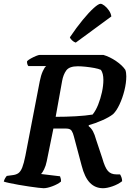

<svg xmlns="http://www.w3.org/2000/svg" viewBox="-33 -994 700 1014"><path d="M197 0Q190 0 169 -2.5Q148 -5 120.5 -9Q93 -13 65 -18Q37 -23 16 -27.5Q-5 -32 -13 -35Q-11 -44 -6 -52.5Q-1 -61 3 -65L33 -69Q52 -71 64 -79.5Q76 -88 84.5 -109.5Q93 -131 101 -171L177 -565Q183 -596 193 -618Q203 -640 211 -645H117Q114 -648 111.5 -655Q109 -662 110 -671Q117 -678 130.5 -685.5Q144 -693 157.5 -698.5Q171 -704 177 -704H513Q547 -694 580 -671.5Q613 -649 629 -625Q634 -611 634 -591Q634 -556 624 -516Q614 -476 598 -442Q582 -408 564 -391Q544 -375 506.5 -358.5Q469 -342 436 -333L435 -328Q449 -317 458 -300.5Q467 -284 475 -255L507 -159Q521 -109 537 -91Q553 -73 582 -73H601Q605 -67 608.5 -57.5Q612 -48 612 -37Q590 -20 561 -10Q532 0 511 0Q470 0 442 -28.5Q414 -57 398 -120L357 -274Q353 -291 345.5 -303Q338 -315 317 -315H249L214 -143Q209 -118 200 -100Q191 -82 184 -75L284 -63Q285 -60 287.5 -52Q290 -44 289 -35Q272 -21 244 -10.5Q216 0 197 0ZM261 -377Q315 -377 367.5 -380Q420 -383 456 -389Q473 -410 485.5 -441.5Q498 -473 505.5 -507.5Q513 -542 513 -572Q513 -606 500 -625Q487 -631 465 -635Q443 -639 419.5 -641.5Q396 -644 378 -644Q333 -644 317 -622Q301 -600 295 -566ZM367 -769Q357 -772 347.5 -781Q338 -790 336 -797Q371 -849 404 -889Q437 -929 462 -951.5Q487 -974 498 -974Q506 -974 519 -964Q532 -954 542.5 -938.5Q553 -923 555 -907Z"/></svg>

Font: Texturina 72pt 72pt Regular
Style: Bold Italic
Weight: 700
Italic angle: -11°
Designer: Guillermo Torres Carreño
Foundry: Omnibus-Type
Version: Version 1.002; ttfautohint (v1.8.3)